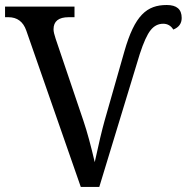

<svg xmlns="http://www.w3.org/2000/svg" viewBox="-20 -740 739 760"><path d="M373 0 533.2 -525.9C548.3 -572.3 562.5 -603.5 576.2 -620.6C589.8 -637.7 606.4 -646 626 -646C643.1 -646 656.7 -638.2 666 -623C688 -631.8 699.2 -647 699.2 -668.9C699.2 -703.1 679.7 -720.2 640.1 -720.2C561.5 -720.2 513.2 -680.2 472.2 -536.1L394 -262.2C383.8 -225.6 370.6 -170.9 355 -98.1C339.8 -163.1 325.2 -217.8 310.1 -262.2L200.2 -586.9C194.8 -603 191.9 -615.2 191.9 -624C191.9 -655.8 211.9 -671.9 252 -671.9H274.9V-713.9H0V-671.9H13.2C47.9 -671.9 71.8 -654.3 84 -619.1L299.8 0Z"/></svg>

Font: The Erased English
Style: Regular
Weight: 400
Designer: Monotype Design team + ligartures altered by 180 Amsterdam
Foundry: Monotype Imaging Inc.
Version: Version 1.030;Glyphs 3.1.2 (3151)